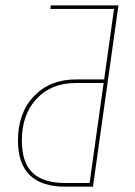

<svg xmlns="http://www.w3.org/2000/svg" viewBox="-20 -701 508 721"><path d="M424.8 -680.7 329.1 0H225.1Q47.4 0 47.4 -173.3Q47.4 -276.9 107.4 -339.8Q167.5 -402.8 265.6 -402.8H371.1L408.2 -667.5H168.9L170.9 -680.7ZM316.4 -13.7 369.1 -389.2H263.7Q172.4 -389.2 117.2 -329.8Q62 -270.5 62 -173.3Q62 -90.3 102.5 -52Q143.1 -13.7 225.6 -13.7Z"/></svg>

Font: Fira Sans Compressed Hair
Style: Italic
Weight: 100
Width: 3
Italic angle: -8°
Designer: Carrois Corporate & Edenspiekermann AG
Foundry: Carrois Corporate GbR & Edenspiekermann AG
Version: Version 4.203;PS 004.203;hotconv 1.0.88;makeotf.lib2.5.64775